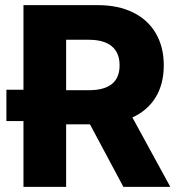

<svg xmlns="http://www.w3.org/2000/svg" viewBox="-20 -727 701 747"><path d="M71.3 -255.9H4.9V-377.9H71.3V-707H360.4Q439.5 -707 497.3 -678.7Q555.2 -650.4 586.2 -597.4Q617.2 -544.4 617.2 -472.7Q617.2 -400.4 585.7 -348.6Q554.2 -296.9 495.1 -270L642.6 0H460L330.1 -243.2H237.3V0H71.3ZM325.2 -376Q445.3 -376 445.3 -472.7Q445.3 -522 414.8 -547.1Q384.3 -572.3 325.2 -572.3H237.3V-376Z"/></svg>

Font: Pretendard GOV ExtraBold
Style: Regular
Weight: 800
Designer: Base glyphs from Inter by Rasmus Andersson; Hangeul glyphs from Noto Sans CJK(Source Han Sans) by Jang Soo-young and Kan
Foundry: Kil Hyung-jin
Version: Version 1.309